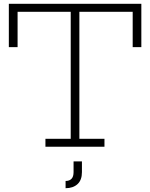

<svg xmlns="http://www.w3.org/2000/svg" viewBox="-20 -772 790 1010"><path d="M723.5 -752V-524H678V-710H397.5V-42H529.5V0H219V-42H352V-710H72.5V-524H26.5V-752ZM367 77H411V133.5Q411 175.5 387.5 196.8Q364 218 325 218V180Q345 180 356 168.8Q367 157.5 367 133.5Z"/></svg>

Font: Hepta Slab Light
Style: Regular
Weight: 300
Designer: Michael LaGattuta
Foundry: Michael LaGattuta
Version: Version 1.102